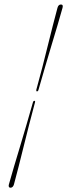

<svg xmlns="http://www.w3.org/2000/svg" viewBox="-20 -744 306 875"><path d="M155.5 -335Q154.5 -331 152.5 -329.2Q150.5 -327.5 148.5 -327.5Q146.5 -327.5 145.8 -329.2Q145 -331 145.5 -335Q160 -386.5 173 -437.5Q186 -488.5 198 -536.8Q210 -585 221 -628.5Q232 -672 242 -708.5Q244 -716 248 -719.8Q252 -723.5 257.5 -723.5Q263.5 -723.5 265.2 -719.8Q267 -716 265 -708.5Q255 -672 242 -628.5Q229 -585 214.5 -536.8Q200 -488.5 185 -437.2Q170 -386 155.5 -335ZM130 -277.5Q131 -281.5 133 -283Q135 -284.5 137 -284.5Q139.5 -284.5 140 -282.8Q140.5 -281 139.5 -277.5Q125.5 -226 112.5 -174.8Q99.5 -123.5 87.5 -75.2Q75.5 -27 64.5 16.5Q53.5 60 43.5 96.5Q41.5 103.5 37.5 107.5Q33.5 111.5 27.5 111.5Q22.5 111.5 20.5 107.5Q18.5 103.5 20.5 96.5Q30.5 60 43.5 16.5Q56.5 -27 71 -75.2Q85.5 -123.5 100.5 -174.8Q115.5 -226 130 -277.5Z"/></svg>

Font: Fraunces 120pt
Style: Bold Italic
Weight: 700
Italic angle: -16°
Version: Version 1.000;[b76b70a41]